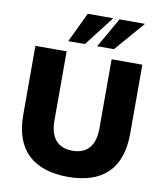

<svg xmlns="http://www.w3.org/2000/svg" viewBox="-100 -1022 948 1114"><g transform="rotate(10 374.0 -465.0)"><path d="M376 11Q222 11 140.5 -67Q59 -145 59 -300V-705H243V-298Q243 -221 277 -182Q311 -143 376 -143Q440 -143 474 -182Q508 -221 508 -298V-705H689V-300Q689 -145 609.5 -67Q530 11 376 11ZM242 -765 326 -941H476L340 -765ZM412 -765 513 -941H663L511 -765Z"/></g></svg>

Font: Nunito Sans 12pt Black
Style: Regular
Weight: 900
Designer: Vernon Adams
Foundry: Vernon Adams
Version: Version 3.101;gftools[0.9.27]